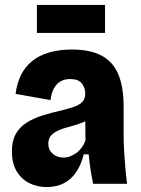

<svg xmlns="http://www.w3.org/2000/svg" viewBox="-20 -742 570 775"><path d="M168 13Q129 13 97 -3.5Q65 -20 46.5 -52Q28 -84 28 -131Q28 -173 43.5 -201Q59 -229 87.5 -247Q116 -265 153.5 -276.5Q191 -288 235 -298Q263 -305 283 -312.5Q303 -320 313.5 -332Q324 -344 324 -365Q324 -388 310 -405.5Q296 -423 263 -423Q240 -423 223.5 -413Q207 -403 197 -384Q187 -365 184 -338L43 -363Q48 -404 64 -437.5Q80 -471 108.5 -494.5Q137 -518 177.5 -530Q218 -542 270 -542Q345 -542 391 -517Q437 -492 458 -441Q479 -390 479 -313V-198Q479 -167 481 -132.5Q483 -98 486 -64Q489 -30 493 0H356Q350 -28 345.5 -57Q341 -86 338 -119H318Q308 -78 288 -48Q268 -18 238 -2.5Q208 13 168 13ZM236 -106Q251 -106 264.5 -111.5Q278 -117 290 -126Q302 -135 311 -148Q320 -161 325 -175L324 -276L352 -268Q336 -257 317 -249Q298 -241 278 -235.5Q258 -230 239.5 -224.5Q221 -219 206.5 -211Q192 -203 183.5 -191.5Q175 -180 175 -162Q175 -137 192.5 -121.5Q210 -106 236 -106ZM129 -609V-722H404V-609Z"/></svg>

Font: Bricolage Grotesque SemiCondensed ExtraBold
Style: Regular
Weight: 800
Width: 4
Designer: Mathieu Triay
Foundry: Atelier Triay
Version: Version 1.001;gftools[0.9.33.dev8+g029e19f]